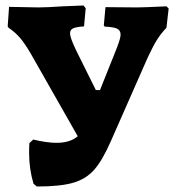

<svg xmlns="http://www.w3.org/2000/svg" viewBox="-20 -671 638 699"><path d="M594 -640 586 -570Q566 -549 551.5 -526Q537 -503 518 -462L384 -158Q353 -87 323 -53Q293 -19 246 -5.5Q199 8 114 8L102 -2Q86 -56 86 -114Q86 -138 87 -150L101 -163Q151 -151 186 -151Q235 -151 263 -175L93 -474Q71 -512 53 -533Q35 -554 11 -570L8 -575L13 -646L120 -644Q150 -644 209 -648L284 -651L292 -641L286 -575Q258 -573 246.5 -568Q235 -563 235 -549Q235 -534 257 -488L329 -343H344L406 -498Q419 -532 419 -545Q419 -561 405.5 -567Q392 -573 361 -574L358 -579L364 -645L479 -644Q502 -644 586 -648Z"/></svg>

Font: Alegreya SC ExtraBold
Style: Regular
Weight: 800
Designer: Juan Pablo del Peral
Foundry: Huerta Tipografica
Version: Version 2.007; ttfautohint (v1.6)